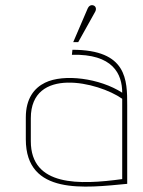

<svg xmlns="http://www.w3.org/2000/svg" viewBox="-20 -698 542 729"><path d="M277 -538 340 -651C347 -662 345 -673 336 -677C324 -682 316 -673 313 -666L258 -538ZM444 -18C283 4 97 11 97 -162V-249C97 -447 353 -387 444 -323ZM463 -298C463 -394 463 -509 255 -509L253 -490C409 -494 444 -417 444 -346C359 -401 222 -419 151 -384C110 -364 78 -324 78 -252V-169C78 45 304 15 463 0Z"/></svg>

Font: Advent Pro
Style: Thin
Weight: 100
Designer: Andreas Kalpakidis
Foundry: Andreas Kalpakidis
Version: Version 2.002 2007